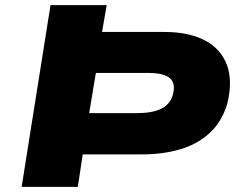

<svg xmlns="http://www.w3.org/2000/svg" viewBox="-20 -725 931 745"><path d="M64 0 176 -705H394L376 -601H618Q712 -601 774.5 -568.5Q837 -536 860.5 -473Q884 -410 861 -319Q839 -250 792 -207.5Q745 -165 678.5 -145.5Q612 -126 532 -126H301L282 0ZM326 -286H510Q570 -286 604.5 -302.5Q639 -319 650 -355Q663 -400 640 -421Q617 -442 553 -442H352Z"/></svg>

Font: Nunito Sans 7pt Expanded Black
Style: Italic
Weight: 900
Width: 7
Italic angle: -9°
Designer: Vernon Adams
Foundry: Vernon Adams
Version: Version 3.101;gftools[0.9.27]